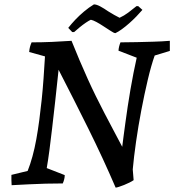

<svg xmlns="http://www.w3.org/2000/svg" viewBox="-20 -836 794 875"><path d="M507 19Q449 -116 382.5 -250Q316 -384 247 -518Q239 -441 231.5 -374Q224 -307 217.5 -251Q211 -195 205 -149.5Q199 -104 193 -70L275 -38Q275 -20 266 0Q227 0 188 1Q149 2 110.5 4Q72 6 33 8Q32 -4 32 -15.5Q32 -27 32 -39L106 -57Q118 -87 128 -123.5Q138 -160 145.5 -201.5Q153 -243 159 -288.5Q165 -334 170 -381.5Q175 -429 178.5 -479Q182 -529 185 -579L113 -599Q114 -613 117 -623.5Q120 -634 124 -643Q170 -643 216.5 -645Q263 -647 306 -650Q324 -605 342.5 -561.5Q361 -518 379.5 -477Q398 -436 417 -397.5Q436 -359 456 -320.5Q476 -282 496 -244.5Q516 -207 537 -167Q539 -186 543 -214Q547 -242 551.5 -277Q556 -312 562 -350.5Q568 -389 574.5 -428Q581 -467 588.5 -504Q596 -541 603 -573L520 -605Q521 -623 529 -643Q566 -643 604 -644Q642 -645 679.5 -646Q717 -647 754 -650Q754 -639 754 -627Q754 -615 754 -604L685 -583Q669 -538 653.5 -472.5Q638 -407 624 -333.5Q610 -260 600 -190Q590 -120 585 -64L589 -15Q582 -10 570 -4Q558 2 545.5 7Q533 12 522 15.5Q511 19 507 19ZM309 -690 291 -709Q306 -728 323.5 -746.5Q341 -765 363 -783.5Q385 -802 408 -816Q420 -816 437.5 -806.5Q455 -797 472 -785Q486 -776 500.5 -768Q515 -760 525 -755Q545 -764 565 -779Q585 -794 602 -808H610L629 -791Q617 -777 601.5 -761Q586 -745 569 -730Q552 -715 535.5 -703Q519 -691 506 -685Q499 -685 483 -696Q467 -707 449 -718Q434 -728 419 -736Q404 -744 394 -746Q385 -742 371 -732.5Q357 -723 343 -711.5Q329 -700 318 -690Z"/></svg>

Font: Labrada Medium
Style: Italic
Weight: 500
Italic angle: -7°
Designer: Mercedes Jáuregui
Foundry: Omnibus-Type Team
Version: Version 1.000